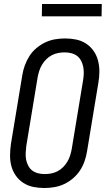

<svg xmlns="http://www.w3.org/2000/svg" viewBox="-20 -936 540 964"><path d="M203 8Q174 8 147 2.5Q120 -3 97.5 -17.5Q75 -32 59.5 -54Q44 -76 37 -102.5Q30 -129 30.5 -157.5Q31 -186 35 -214L92 -559Q96 -584 105 -608.5Q114 -633 128 -655Q142 -677 163 -694.5Q184 -712 207 -723Q230 -734 255.5 -738.5Q281 -743 306 -743Q335 -743 362 -737.5Q389 -732 411.5 -717.5Q434 -703 449.5 -681Q465 -659 472 -632.5Q479 -606 479 -577.5Q479 -549 474 -521L417 -176Q413 -151 404.5 -126.5Q396 -102 381.5 -80Q367 -58 346.5 -40.5Q326 -23 302.5 -12Q279 -1 253.5 3.5Q228 8 203 8ZM204 -62Q220 -62 236.5 -65Q253 -68 268.5 -76Q284 -84 296.5 -96.5Q309 -109 318 -124Q327 -139 332 -155Q337 -171 340 -187L397 -532Q400 -549 400.5 -566.5Q401 -584 398 -600Q395 -616 387.5 -630.5Q380 -645 368 -654.5Q356 -664 339.5 -668.5Q323 -673 305 -673Q289 -673 272.5 -670Q256 -667 240.5 -659Q225 -651 212.5 -638.5Q200 -626 191 -611Q182 -596 177 -580Q172 -564 169 -548L112 -203Q110 -186 109 -168.5Q108 -151 111 -135Q114 -119 121.5 -104.5Q129 -90 141 -80.5Q153 -71 169.5 -66.5Q186 -62 204 -62ZM190 -854 191 -916H491L490 -854Z"/></svg>

Font: Iosevka Fixed
Style: Italic
Weight: 400
Italic angle: -9°
Monospace: yes
Designer: Belleve Invis
Foundry: Belleve Invis
Version: Version 33.2.4